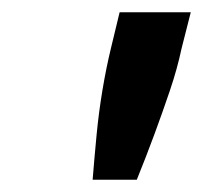

<svg xmlns="http://www.w3.org/2000/svg" viewBox="-20 -780 331 313"><path d="M131 -487Q134 -524 137.5 -560.5Q141 -597 147 -633Q153 -669 161 -702L175 -760H291L276 -701Q269 -668 257 -632.5Q245 -597 231.5 -560.5Q218 -524 203 -487Z"/></svg>

Font: Ubuntu Sans SemiBold
Style: Italic
Weight: 600
Italic angle: -13.5°
Designer: Dalton Maag Ltd
Foundry: Dalton Maag Ltd
Version: Version 1.006